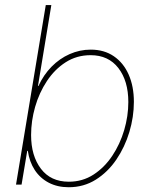

<svg xmlns="http://www.w3.org/2000/svg" viewBox="-20 -748 614 778"><path d="M258.3 10.7Q212.9 10.7 177.7 -7.6Q142.6 -25.9 120.8 -59.1Q99.1 -92.3 92.8 -136.7H90.3L67.4 0H44.9L165.5 -727.5H188L133.8 -399.4H135.7Q156.2 -444.3 188.7 -477.5Q221.2 -510.7 262.2 -528.8Q303.2 -546.9 347.7 -546.9Q402.3 -546.9 441.4 -520Q480.5 -493.2 501.5 -445.6Q522.5 -397.9 522.5 -335Q522.5 -274.4 504.2 -213.1Q485.8 -151.9 451.4 -101.3Q417 -50.8 368.2 -20Q319.3 10.7 258.3 10.7ZM258.8 -11.7Q314.5 -11.7 358.9 -40.5Q403.3 -69.3 434.8 -116.5Q466.3 -163.6 483.2 -220.7Q500 -277.8 500 -334.5Q500 -419.9 459.7 -472.2Q419.4 -524.4 347.2 -524.4Q291 -524.4 246.3 -495.8Q201.7 -467.3 170.2 -419.7Q138.7 -372.1 122.3 -314.9Q106 -257.8 106 -200.7Q106 -116.7 145.8 -64.2Q185.5 -11.7 258.8 -11.7Z"/></svg>

Font: Inter 18pt Thin
Style: Italic
Weight: 250
Italic angle: -9.3988°
Version: Version 4.001;git-66647c0bb